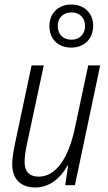

<svg xmlns="http://www.w3.org/2000/svg" viewBox="-20 -821 480 851"><path d="M296 -610C354 -610 393 -650 393 -707C393 -761 355 -801 296 -801C239 -801 199 -762 199 -706C199 -647 238 -610 296 -610ZM297 -645C258 -645 236 -670 236 -706C236 -741 259 -766 297 -766C334 -766 357 -741 357 -706C357 -670 333 -645 297 -645ZM137 10C200 10 250 -33 279 -87H282L269 0H312L424 -531H371L312 -254C283 -115 225 -38 152 -38C111 -38 89 -60 89 -102C89 -128 94 -159 101 -190L174 -531H120L48 -192C41 -159 34 -121 34 -94C34 -26 73 10 137 10Z"/></svg>

Font: Noto Sans Condensed Light
Style: Italic
Weight: 300
Width: 3
Italic angle: -12°
Designer: Monotype Design Team
Foundry: Monotype Imaging Inc.
Version: Version 2.013